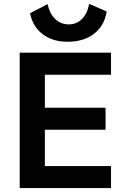

<svg xmlns="http://www.w3.org/2000/svg" viewBox="-20 -964 642 984"><path d="M326 -750Q250 -750 199 -788.5Q148 -827 134 -896L224 -943Q234 -894 263 -866.5Q292 -839 333 -839Q372 -839 399.5 -866Q427 -893 437 -944L527 -905Q515 -832 462 -791Q409 -750 326 -750ZM81 0V-694H549V-581H210V-412H521V-299H210V-113H549V0Z"/></svg>

Font: Cantarell
Style: Bold
Weight: 700
Designer: Dave Crossland, Nikolaus Waxweiler, Florian Fecher, Jacques Le Bailly, Eben Sorkin, Alexei Vanyashin, Alexios Zavras, Em
Version: Version 0.303